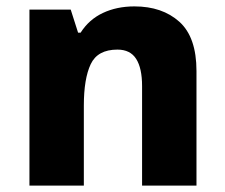

<svg xmlns="http://www.w3.org/2000/svg" viewBox="-20 -580 704 600"><path d="M400 -560Q487 -560 540.5 -512Q594 -464 594 -358V0H424V-311Q424 -367 405.5 -396Q387 -425 347 -425Q285 -425 263.5 -379.5Q242 -334 242 -250V0H72V-550H201L224 -478H232Q258 -519 301.5 -539.5Q345 -560 400 -560Z"/></svg>

Font: Noto Sans Thaana ExtraBold
Style: Regular
Weight: 800
Designer: David Williams
Foundry: Google Inc.
Version: Version 3.001; ttfautohint (v1.8.4.7-5d5b)